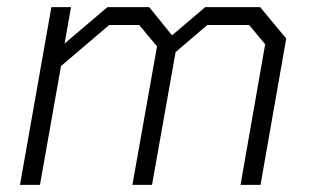

<svg xmlns="http://www.w3.org/2000/svg" viewBox="-20 -518 869 538"><path d="M124 -498H179L161 -396L281 -498H398L462 -419L555 -498H709L782 -410L710 0H654L723 -394L678 -448H561L472 -372L406 0H351L420 -388L370 -448H286L151 -333L92 0H36Z"/></svg>

Font: Chakra Petch Light
Style: Italic
Weight: 300
Italic angle: -10°
Designer: Katatrad Aksorn Co.,Ltd.
Foundry: Cadson Demak Co.,Ltd.
Version: Version 1.000; ttfautohint (v1.6)